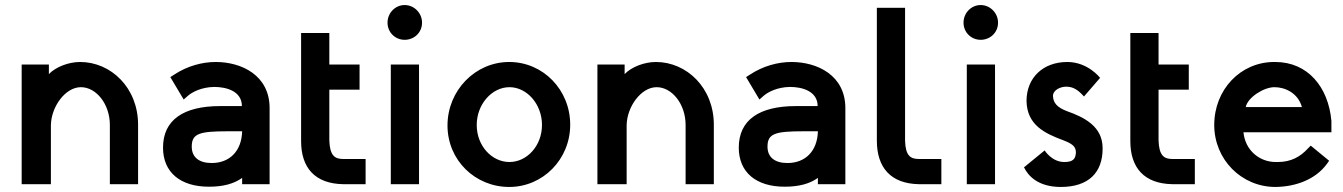

<svg xmlns="http://www.w3.org/2000/svg" viewBox="-20 -731 5332 762"><path d="M66 0H182V-234C183 -307 239 -385 301 -385C362 -385 416 -318 416 -235V0H528V-236C528 -383 420 -485 298 -485C253 -485 202 -466 174 -437V-475H66Z M941 -210C939 -131 891 -84 820 -84C770 -84 741 -107 741 -149C741 -201 771 -210 884 -210ZM1050 -302C1050 -432 939 -485 836 -485C784 -485 724 -470 670 -434L656 -425L709 -336L726 -351C741 -364 777 -385 830 -386C879 -386 940 -369 940 -310H854C708 -310 627 -255 627 -145C627 -47 696 10 809 10C867 10 909 -2 941 -25V0H1050Z M1175 -600V-171C1175 -65 1230 -2 1342 0H1431V-100H1342C1308 -100 1289 -114 1287 -174V-375H1407V-475H1287V-600Z M1655 -641C1655 -679 1624 -711 1586 -711C1548 -711 1518 -679 1518 -641C1518 -603 1548 -573 1586 -573C1624 -573 1655 -602 1655 -641ZM1531 -475V0H1643V-475Z M2002 -385C2071 -385 2131 -318 2131 -235C2131 -152 2071 -88 2002 -88C1932 -88 1872 -152 1872 -235C1872 -317 1932 -385 2002 -385ZM2243 -236C2243 -375 2135 -485 2001 -485C1866 -485 1756 -372 1756 -233C1756 -95 1866 11 2001 11C2135 11 2243 -99 2243 -236Z M2351 0H2467V-234C2468 -307 2524 -385 2586 -385C2647 -385 2701 -318 2701 -235V0H2813V-236C2813 -383 2705 -485 2583 -485C2538 -485 2487 -466 2459 -437V-475H2351Z M3226 -210C3224 -131 3176 -84 3105 -84C3055 -84 3026 -107 3026 -149C3026 -201 3056 -210 3169 -210ZM3335 -302C3335 -432 3224 -485 3121 -485C3069 -485 3009 -470 2955 -434L2941 -425L2994 -336L3011 -351C3026 -364 3062 -385 3115 -386C3164 -386 3225 -369 3225 -310H3139C2993 -310 2912 -255 2912 -145C2912 -47 2981 10 3094 10C3152 10 3194 -2 3226 -25V0H3335Z M3572 -172V-700H3460V-173C3460 -66 3515 -2 3627 0H3716V-100H3627C3593 -100 3574 -113 3572 -172Z M3941 -641C3941 -679 3910 -711 3872 -711C3834 -711 3804 -679 3804 -641C3804 -603 3834 -573 3872 -573C3910 -573 3941 -602 3941 -641ZM3817 -475V0H3929V-475Z M4346 -422C4346 -422 4298 -485 4216 -485C4120 -485 4054 -423 4054 -330C4056 -235 4126 -202 4198 -175C4235 -161 4250 -150 4250 -126C4249 -99 4237 -88 4204 -88C4154 -88 4126 -134 4126 -134L4044 -67C4060 -34 4099 11 4190 11C4301 11 4356 -47 4356 -141V-143C4356 -230 4282 -266 4214 -290C4175 -305 4160 -323 4159 -350C4159 -374 4189 -387 4211 -387C4239 -387 4258 -375 4282 -348Z M4466 -600V-171C4466 -65 4521 -2 4633 0H4722V-100H4633C4599 -100 4580 -114 4578 -174V-375H4698V-475H4578V-600Z M4924 -306C4932 -345 4996 -385 5038 -385C5079 -385 5131 -363 5147 -306ZM5182 -153 5171 -142C5141 -109 5104 -88 5051 -88H5043C4979 -88 4922 -134 4915 -206H5264V-251C5252 -386 5170 -485 5041 -485H5037C4903 -485 4799 -375 4799 -235C4799 -98 4907 11 5042 11C5125 10 5201 -20 5245 -79L5255 -93Z"/></svg>

Font: Mint Spirit
Style: Bold
Weight: 700
Designer: HARENDAL Hirwen
Foundry: Arkandis Digital Foundry.
Version: Version 1.004;FFEdit